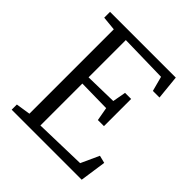

<svg xmlns="http://www.w3.org/2000/svg" viewBox="-202 -903 1049 1049"><g transform="rotate(45 322.5 -379.0)"><path d="M134 -53V-705L52 -713V-758H560L574 -618H523L500 -704L222 -710V-422L409 -426L423 -503H470V-293H423L409 -371L222 -374V-50L521 -58L569 -163L613 -152L591 0H50V-40Z"/></g></svg>

Font: Martel
Style: Regular
Weight: 400
Designer: Dan Reynolds
Foundry: Dan Reynolds
Version: Version 1.001; ttfautohint (v1.1) -l 5 -r 5 -G 72 -x 0 -D la